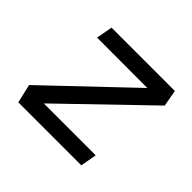

<svg xmlns="http://www.w3.org/2000/svg" viewBox="-126 -678 837 837"><g transform="rotate(45 293.0 -259.0)"><path d="M533.7 -441.4 520 -517.6H129.4L115.7 -442.4L425.8 -441.9L52.2 -86.4L72.3 0H460.9L474.1 -75.2H154.3Z"/></g></svg>

Font: Cascadia Code PL SemiLight
Style: Italic
Weight: 350
Italic angle: -10°
Monospace: yes
Designer: Aaron Bell
Foundry: Saja Typeworks
Version: Version 2404.023